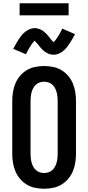

<svg xmlns="http://www.w3.org/2000/svg" viewBox="-20 -1147 540 1175"><path d="M250 8Q223 8 195.5 2.5Q168 -3 144.5 -17Q121 -31 103 -52Q85 -73 74.5 -98Q64 -123 59.5 -150.5Q55 -178 55 -205V-530Q55 -557 59.5 -584.5Q64 -612 74.5 -637Q85 -662 103 -683Q121 -704 144.5 -718Q168 -732 195.5 -737.5Q223 -743 250 -743Q277 -743 304.5 -737.5Q332 -732 355.5 -718Q379 -704 397 -683Q415 -662 425.5 -637Q436 -612 440.5 -584.5Q445 -557 445 -530V-205Q445 -178 440.5 -150.5Q436 -123 425.5 -98Q415 -73 397 -52Q379 -31 355.5 -17Q332 -3 304.5 2.5Q277 8 250 8ZM250 -88Q264 -88 277 -92.5Q290 -97 300 -106Q310 -115 316.5 -127Q323 -139 326.5 -152Q330 -165 331.5 -178.5Q333 -192 333 -205V-530Q333 -543 331.5 -556.5Q330 -570 326.5 -583Q323 -596 316.5 -608Q310 -620 300 -629Q290 -638 277 -642.5Q264 -647 250 -647Q236 -647 223 -642.5Q210 -638 200 -629Q190 -620 183.5 -608Q177 -596 173.5 -583Q170 -570 168.5 -556.5Q167 -543 167 -530V-205Q167 -192 168.5 -178.5Q170 -165 173.5 -152Q177 -139 183.5 -127Q190 -115 200 -106Q210 -97 223 -92.5Q236 -88 250 -88ZM308 -812Q300 -812 292.5 -813.5Q285 -815 278.5 -817.5Q272 -820 265 -824Q258 -828 252.5 -832Q247 -836 241 -842Q235 -848 230 -853.5Q225 -859 221 -864.5Q217 -870 211 -877Q205 -884 201 -888.5Q197 -893 192 -898Q190 -896 186 -891.5Q182 -887 180.5 -885Q179 -883 176.5 -880Q174 -877 172 -873.5Q170 -870 167.5 -866Q165 -862 162 -858Q159 -854 156.5 -849Q154 -844 151 -838.5Q148 -833 145 -827.5Q142 -822 139 -815L61 -848Q70 -866 79 -881Q88 -896 96 -908.5Q104 -921 113 -932Q122 -943 134.5 -952.5Q147 -962 162 -968.5Q177 -975 192 -975Q198 -975 203.5 -974Q209 -973 214 -971.5Q219 -970 224 -968Q229 -966 234 -963.5Q239 -961 242.5 -958.5Q246 -956 250.5 -952Q255 -948 259.5 -944Q264 -940 267.5 -936Q271 -932 274 -928.5Q277 -925 280 -921Q283 -917 287 -912Q291 -907 295 -902.5Q299 -898 301.5 -895Q304 -892 308 -889Q310 -891 314 -895Q318 -899 319.5 -901.5Q321 -904 323.5 -907Q326 -910 328 -913.5Q330 -917 332.5 -920.5Q335 -924 338 -928.5Q341 -933 343.5 -938Q346 -943 349 -948Q352 -953 355 -959Q358 -965 361 -972L439 -938Q430 -920 421 -905Q412 -890 404 -878Q396 -866 387 -855Q378 -844 365.5 -834Q353 -824 338 -818Q323 -812 308 -812ZM100 -1053V-1127H400V-1053Z"/></svg>

Font: Iosevka Curly Slab
Style: Bold
Weight: 700
Monospace: yes
Designer: Belleve Invis
Foundry: Belleve Invis
Version: Version 22.1.2; ttfautohint (v1.8.4)